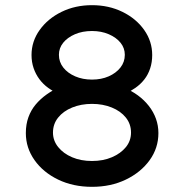

<svg xmlns="http://www.w3.org/2000/svg" viewBox="-20 -720 713 743"><path d="M336 3Q263 3 205 -25Q147 -53 113.5 -100.5Q80 -148 80 -205Q80 -239 90 -266.5Q100 -294 118 -315.5Q136 -337 160.5 -354.5Q185 -372 215 -385L209 -356Q186 -366 166.5 -380Q147 -394 132.5 -413.5Q118 -433 110 -456.5Q102 -480 102 -507Q102 -560 133.5 -604Q165 -648 218 -674Q271 -700 336 -700Q401 -700 454 -674Q507 -648 538 -604Q569 -560 569 -507Q569 -479 561 -455Q553 -431 538.5 -412.5Q524 -394 504 -380Q484 -366 462 -356L459 -381Q489 -369 513.5 -351Q538 -333 556 -310Q574 -287 583.5 -260.5Q593 -234 593 -205Q593 -147 559 -100Q525 -53 467 -25Q409 3 336 3ZM336 -97Q379 -97 413 -111.5Q447 -126 467 -150.5Q487 -175 487 -207Q487 -240 467 -265Q447 -290 412.5 -304Q378 -318 336 -318Q294 -318 259.5 -304Q225 -290 205 -265Q185 -240 185 -207Q185 -176 205 -151Q225 -126 259 -111.5Q293 -97 336 -97ZM336 -412Q372 -412 400.5 -424.5Q429 -437 446 -458.5Q463 -480 463 -508Q463 -534 446.5 -554.5Q430 -575 401 -587.5Q372 -600 336 -600Q299 -600 270 -587.5Q241 -575 224.5 -554.5Q208 -534 208 -508Q208 -480 225 -458.5Q242 -437 271 -424.5Q300 -412 336 -412Z"/></svg>

Font: Lexend Exa
Style: Regular
Weight: 400
Designer: Bonnie Shaver-Troup, Thomas Jockin
Foundry: Lexend
Version: Version 1.007